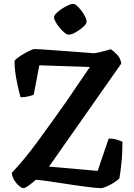

<svg xmlns="http://www.w3.org/2000/svg" viewBox="-20 -971 694 991"><path d="M101 0Q92 0 78 -12Q64 -24 53 -42Q42 -60 41 -79Q105 -146 177.5 -245Q250 -344 326 -452Q356 -497 386 -540.5Q416 -584 444 -625L183 -634L154 -482Q145 -478 126 -473.5Q107 -469 86 -469Q75 -507 65 -559.5Q55 -612 55 -657Q64 -669 86 -683Q108 -697 129.5 -707.5Q151 -718 159 -718Q167 -718 197 -716Q227 -714 267.5 -711Q308 -708 349 -705Q390 -702 422 -699.5Q454 -697 466 -696Q475 -697 492 -701Q509 -705 526 -709.5Q543 -714 551 -717Q565 -709 583.5 -690Q602 -671 606 -643L233 -111L484 -89L541 -256Q564 -256 583.5 -250Q603 -244 612 -239Q612 -177 606.5 -126.5Q601 -76 596 -50Q585 -39 566.5 -27.5Q548 -16 529.5 -8Q511 0 501 0Q485 0 449.5 -4Q414 -8 370.5 -14.5Q327 -21 284 -27.5Q241 -34 208.5 -38.5Q176 -43 165 -43Q148 -28 129 -14Q110 0 101 0ZM334 -792Q326 -792 313.5 -802Q301 -812 288.5 -827Q276 -842 267.5 -857Q259 -872 259 -882Q259 -891 270.5 -902.5Q282 -914 298.5 -925Q315 -936 331 -943.5Q347 -951 357 -951Q369 -951 385.5 -933.5Q402 -916 414.5 -894.5Q427 -873 427 -859Q427 -848 410 -832.5Q393 -817 371 -804.5Q349 -792 334 -792Z"/></svg>

Font: Texturina SemiBold
Style: Regular
Weight: 600
Designer: Guillermo Torres Carreño
Foundry: Omnibus-Type
Version: Version 1.002; ttfautohint (v1.8.3)